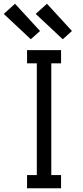

<svg xmlns="http://www.w3.org/2000/svg" viewBox="-47 -1002 442 1022"><path d="M97 0V-70H149V-665H97V-735H278V-665H226V-70H278V0ZM287 -793 143 -928 203 -982 336 -837ZM117 -793 -27 -928 33 -982 166 -837Z"/></svg>

Font: Zed Sans
Style: Regular
Weight: 400
Designer: Belleve Invis
Foundry: Belleve Invis
Version: Version 1.0.0; ttfautohint (v1.8.4)